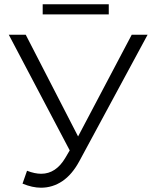

<svg xmlns="http://www.w3.org/2000/svg" viewBox="-20 -862 720 895"><path d="M668 -700 350 -111Q316 -48 270.5 -17.5Q225 13 171 13Q131 13 85 -6L106 -66Q142 -52 172 -52Q241 -52 285 -127L305 -161L21 -700H100L344 -226L594 -700ZM179 -842H487V-795H179Z"/></svg>

Font: CMG Sans
Style: Regular
Weight: 400
Designer: Julieta Ulanovsky
Foundry: Julieta Ulanovsky
Version: Version 7.200